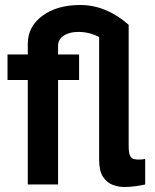

<svg xmlns="http://www.w3.org/2000/svg" viewBox="-20 -737 621 767"><path d="M476.5 10Q453 10 429.8 1.2Q406.5 -7.5 391.2 -31.2Q376 -55 376 -99.5V-589Q338 -609.5 292.5 -609.5Q256.5 -609.5 234.2 -594.2Q212 -579 212 -554.5V-519.5H296V-417.5H212V0H91V-417.5H10V-519.5H91V-561.5Q91 -630.5 149.2 -673.8Q207.5 -717 300.5 -717Q404 -717 494 -638V-153.5Q494 -126.5 499.5 -115.2Q505 -104 514.8 -101.8Q524.5 -99.5 535.5 -99.5Q551 -99.5 560 -102.5V0Q514 10 476.5 10Z"/></svg>

Font: Acari Sans
Style: Bold
Weight: 700
Designer: Alfredo Marco Pradil and Stefan Peev (font) & Cristiano Sobral (main changes)
Foundry: Alfredo Marco Pradil and Stefan Peev (font) & Cristiano Sobral (main changes)
Version: Version 1.063; ttfautohint (v1.8.3)